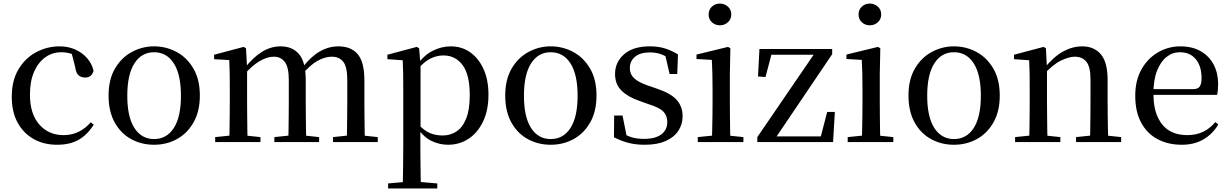

<svg xmlns="http://www.w3.org/2000/svg" viewBox="-20 -797 6896 1077"><path d="M300 15Q226 15 169 -17Q112 -49 79 -109Q46 -169 46 -254Q46 -345 83.5 -408Q121 -471 182.5 -504Q244 -537 315 -537Q362 -537 401.5 -519.5Q441 -502 468 -471.5Q495 -441 505 -400Q494 -362 458 -362Q435 -362 420.5 -375Q406 -388 402 -420L379 -510L434 -469Q404 -488 377.5 -496Q351 -504 324 -504Q274 -504 234 -475.5Q194 -447 171 -394Q148 -341 148 -266Q148 -158 200.5 -98.5Q253 -39 337 -39Q381 -39 419.5 -57Q458 -75 489 -111L506 -98Q472 -43 423 -14Q374 15 300 15Z M844 15Q774 15 716 -16.5Q658 -48 623.5 -110Q589 -172 589 -261Q589 -351 625 -412.5Q661 -474 719.5 -505.5Q778 -537 844 -537Q912 -537 970.5 -505.5Q1029 -474 1065 -412.5Q1101 -351 1101 -261Q1101 -172 1065.5 -110Q1030 -48 972 -16.5Q914 15 844 15ZM844 -17Q915 -17 955 -79Q995 -141 995 -260Q995 -379 955 -441.5Q915 -504 844 -504Q774 -504 734 -441.5Q694 -379 694 -260Q694 -141 734 -79Q774 -17 844 -17Z M1187 0V-28L1295 -39H1336L1441 -28V0ZM1266 0Q1267 -25 1267.5 -66Q1268 -107 1268.5 -152Q1269 -197 1269 -230V-296Q1269 -347 1268.5 -385Q1268 -423 1266 -460L1181 -465V-490L1347 -534L1360 -526L1366 -413V-410V-230Q1366 -197 1366.5 -152Q1367 -107 1367.5 -66Q1368 -25 1369 0ZM1519 0V-28L1624 -39H1667L1770 -28V0ZM1597 0Q1598 -25 1598.5 -65.5Q1599 -106 1599.5 -151Q1600 -196 1600 -230V-348Q1600 -420 1577.5 -449.5Q1555 -479 1516 -479Q1479 -479 1436 -454Q1393 -429 1345 -373L1337 -412H1350Q1397 -473 1447.5 -505Q1498 -537 1554 -537Q1621 -537 1658 -492.5Q1695 -448 1695 -348V-230Q1695 -196 1695.5 -151Q1696 -106 1696.5 -65.5Q1697 -25 1698 0ZM1848 0V-28L1952 -39H1995L2099 -28V0ZM1925 0Q1926 -25 1926.5 -65.5Q1927 -106 1927.5 -151Q1928 -196 1928 -230V-348Q1928 -422 1905.5 -450.5Q1883 -479 1841 -479Q1804 -479 1762.5 -456.5Q1721 -434 1673 -378L1663 -419H1677Q1724 -480 1774 -508.5Q1824 -537 1878 -537Q1950 -537 1987 -492.5Q2024 -448 2024 -347V-230Q2024 -196 2024.5 -151Q2025 -106 2025.5 -65.5Q2026 -25 2027 0Z M2157 260V232L2268 222H2318L2433 232V260ZM2239 260Q2240 223 2240.5 182Q2241 141 2241.5 99.5Q2242 58 2242 23V-293Q2242 -344 2241.5 -383.5Q2241 -423 2239 -459L2153 -465V-490L2318 -534L2331 -526L2338 -443L2339 -437V-78L2338 -67V23Q2338 57 2338.5 98.5Q2339 140 2339.5 181.5Q2340 223 2341 260ZM2493 15Q2447 15 2402.5 -5.5Q2358 -26 2321 -79H2308L2323 -103Q2358 -65 2390.5 -51Q2423 -37 2463 -37Q2505 -37 2539.5 -59Q2574 -81 2594.5 -131Q2615 -181 2615 -263Q2615 -379 2574.5 -432.5Q2534 -486 2467 -486Q2432 -486 2396.5 -469.5Q2361 -453 2319 -405L2307 -429H2317Q2356 -486 2406 -511.5Q2456 -537 2508 -537Q2570 -537 2617 -504Q2664 -471 2692 -410.5Q2720 -350 2720 -265Q2720 -179 2690 -116Q2660 -53 2609 -19Q2558 15 2493 15Z M3069 15Q2999 15 2941 -16.5Q2883 -48 2848.5 -110Q2814 -172 2814 -261Q2814 -351 2850 -412.5Q2886 -474 2944.5 -505.5Q3003 -537 3069 -537Q3137 -537 3195.5 -505.5Q3254 -474 3290 -412.5Q3326 -351 3326 -261Q3326 -172 3290.5 -110Q3255 -48 3197 -16.5Q3139 15 3069 15ZM3069 -17Q3140 -17 3180 -79Q3220 -141 3220 -260Q3220 -379 3180 -441.5Q3140 -504 3069 -504Q2999 -504 2959 -441.5Q2919 -379 2919 -260Q2919 -141 2959 -79Q2999 -17 3069 -17Z M3597 15Q3546 15 3505.5 4.5Q3465 -6 3424 -27L3425 -149H3472L3498 -19L3458 -22V-58Q3488 -39 3518.5 -28.5Q3549 -18 3592 -18Q3657 -18 3690 -43.5Q3723 -69 3723 -112Q3723 -148 3701 -171Q3679 -194 3617 -213L3564 -232Q3503 -253 3466.5 -288.5Q3430 -324 3430 -382Q3430 -448 3480.5 -492.5Q3531 -537 3625 -537Q3672 -537 3708 -526Q3744 -515 3783 -492L3779 -382H3736L3708 -503L3742 -495V-463Q3712 -485 3685 -494Q3658 -503 3626 -503Q3571 -503 3542 -478.5Q3513 -454 3513 -415Q3513 -381 3536.5 -358.5Q3560 -336 3615 -317L3667 -299Q3744 -273 3776.5 -236Q3809 -199 3809 -145Q3809 -99 3784.5 -62.5Q3760 -26 3713 -5.5Q3666 15 3597 15Z M3894 0V-28L4003 -39H4043L4150 -28V0ZM3973 0Q3974 -25 3975 -66Q3976 -107 3976.5 -152Q3977 -197 3977 -230V-294Q3977 -345 3976 -384.5Q3975 -424 3973 -461L3887 -466V-491L4064 -534L4077 -526L4074 -382V-230Q4074 -197 4074.5 -152Q4075 -107 4075.5 -66Q4076 -25 4077 0ZM4018 -655Q3992 -655 3973.5 -672Q3955 -689 3955 -716Q3955 -743 3973.5 -760Q3992 -777 4018 -777Q4044 -777 4063 -760Q4082 -743 4082 -716Q4082 -689 4063 -672Q4044 -655 4018 -655Z M4228 0V-28L4557 -509V-481L4549 -490H4424H4280L4312 -509L4274 -365L4232 -368L4240 -522H4648V-493L4323 -12L4328 -52L4330 -32H4459H4607L4580 -15L4620 -169H4663L4653 0Z M4735 0V-28L4844 -39H4884L4991 -28V0ZM4814 0Q4815 -25 4816 -66Q4817 -107 4817.5 -152Q4818 -197 4818 -230V-294Q4818 -345 4817 -384.5Q4816 -424 4814 -461L4728 -466V-491L4905 -534L4918 -526L4915 -382V-230Q4915 -197 4915.5 -152Q4916 -107 4916.5 -66Q4917 -25 4918 0ZM4859 -655Q4833 -655 4814.5 -672Q4796 -689 4796 -716Q4796 -743 4814.5 -760Q4833 -777 4859 -777Q4885 -777 4904 -760Q4923 -743 4923 -716Q4923 -689 4904 -672Q4885 -655 4859 -655Z M5331 15Q5261 15 5203 -16.5Q5145 -48 5110.5 -110Q5076 -172 5076 -261Q5076 -351 5112 -412.5Q5148 -474 5206.5 -505.5Q5265 -537 5331 -537Q5399 -537 5457.5 -505.5Q5516 -474 5552 -412.5Q5588 -351 5588 -261Q5588 -172 5552.5 -110Q5517 -48 5459 -16.5Q5401 15 5331 15ZM5331 -17Q5402 -17 5442 -79Q5482 -141 5482 -260Q5482 -379 5442 -441.5Q5402 -504 5331 -504Q5261 -504 5221 -441.5Q5181 -379 5181 -260Q5181 -141 5221 -79Q5261 -17 5331 -17Z M5674 0V-28L5782 -39H5823L5928 -28V0ZM5753 0Q5754 -25 5754.5 -66Q5755 -107 5755.5 -152Q5756 -197 5756 -230V-295Q5756 -346 5755.5 -384.5Q5755 -423 5753 -459L5668 -465V-490L5834 -534L5847 -526L5853 -410V-409V-230Q5853 -197 5853.5 -152Q5854 -107 5854.5 -66Q5855 -25 5856 0ZM6016 0V-28L6122 -39H6164L6269 -28V0ZM6094 0Q6095 -25 6095.5 -65.5Q6096 -106 6096.5 -151Q6097 -196 6097 -230V-352Q6097 -422 6074 -450.5Q6051 -479 6009 -479Q5976 -479 5930 -456.5Q5884 -434 5832 -376L5825 -412H5836Q5891 -480 5944 -508.5Q5997 -537 6050 -537Q6117 -537 6155 -492.5Q6193 -448 6193 -348V-230Q6193 -196 6193.5 -151Q6194 -106 6195 -65.5Q6196 -25 6197 0Z M6609 15Q6533 15 6474 -16Q6415 -47 6381.5 -108.5Q6348 -170 6348 -260Q6348 -346 6383 -408Q6418 -470 6476 -503.5Q6534 -537 6601 -537Q6669 -537 6716.5 -509Q6764 -481 6788.5 -433.5Q6813 -386 6813 -325Q6813 -289 6807 -265H6392V-297H6672Q6700 -297 6710 -312Q6720 -327 6720 -360Q6720 -425 6688 -464.5Q6656 -504 6598 -504Q6557 -504 6523.5 -477.5Q6490 -451 6470 -399.5Q6450 -348 6450 -273Q6450 -192 6474.5 -139.5Q6499 -87 6541 -63Q6583 -39 6638 -39Q6691 -39 6729.5 -58Q6768 -77 6797 -112L6814 -99Q6782 -45 6730.5 -15Q6679 15 6609 15Z"/></svg>

Font: Noto Serif TC ExtraLight Medium
Style: Regular
Weight: 500
Version: Version 2.002-H1;hotconv 1.1.0;makeotfexe 2.6.0